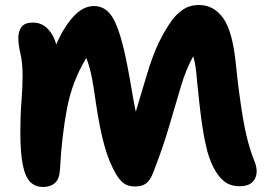

<svg xmlns="http://www.w3.org/2000/svg" viewBox="-20 -733 1067 765"><path d="M152 12Q121 12 101 -7.5Q81 -27 71 -75Q61 -123 61 -209Q61 -274 65.5 -328Q70 -382 70 -431Q70 -484 61.5 -519Q53 -554 53 -581Q53 -609 66 -626Q79 -643 111 -643Q147 -643 171 -617.5Q195 -592 204 -556Q234 -625 272.5 -667Q311 -709 355 -709Q405 -709 434 -654Q463 -599 488 -468Q499 -411 506 -368Q513 -325 521 -288Q542 -356 564 -431.5Q586 -507 614 -566Q634 -606 656.5 -640Q679 -674 707 -693.5Q735 -713 773 -713Q832 -713 869.5 -660.5Q907 -608 920 -476Q931 -366 947.5 -265.5Q964 -165 993 -93Q1011 -50 995.5 -20.5Q980 9 935 9Q899 9 874.5 -9.5Q850 -28 830 -67Q814 -98 803.5 -140.5Q793 -183 786 -231Q779 -279 774 -325.5Q769 -372 765 -411Q763 -440 759.5 -464Q756 -488 750 -509Q722 -459 701 -389.5Q680 -320 655 -233.5Q630 -147 591 -47Q579 -15 562.5 -2.5Q546 10 519 10Q492 10 475.5 -1Q459 -12 445 -35Q415 -84 396 -153Q377 -222 363 -317Q355 -375 347 -418.5Q339 -462 324 -502Q268 -411 247 -301Q226 -191 219 -58Q217 -20 199 -4Q181 12 152 12Z"/></svg>

Font: Shantell Sans Normal
Style: Bold
Weight: 700
Designer: Stephen Nixon, Anya Danilova, Shantell Martin
Foundry: Arrow Type
Version: Version 1.009;[a7da0bfa3]